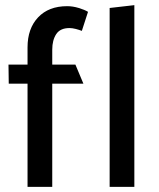

<svg xmlns="http://www.w3.org/2000/svg" viewBox="-20 -726 619 746"><path d="M13 0ZM87 -542Q87 -615 128 -658.5Q169 -702 241 -702Q263 -702 286 -695Q309 -688 322 -680L298 -606Q288 -610 274.5 -613.5Q261 -617 250 -617Q214 -617 198.5 -593.5Q183 -570 183 -533V-475H273L304 -401H183V0H87V-401H14L13 -475H87ZM406 0V-695L502 -706V0Z"/></svg>

Font: Palanquin Medium
Style: Regular
Weight: 500
Designer: Pria Ravichandran
Version: Version 1.0.4